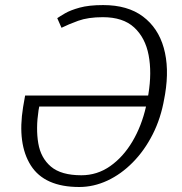

<svg xmlns="http://www.w3.org/2000/svg" viewBox="-20 -742 733 772"><path d="M298.7 9.9Q159.1 9.9 104 -76.7Q49 -163.4 72.8 -311.1L81 -358H575.6L576.7 -363.6Q590.9 -450.3 577.6 -520.2Q564.3 -590.2 519.5 -631.6Q474.8 -672.9 393.5 -672.9Q334.2 -672.9 294.2 -658.4Q254.3 -643.8 227.3 -630.3L210.2 -669Q220.5 -676.1 241.8 -688.6Q263.1 -701 300.2 -711.3Q337.4 -721.6 394.9 -721.6Q493.3 -721.6 554.5 -675.8Q615.8 -630 638.5 -549.4Q661.2 -468.8 643.8 -363.6L640.6 -346.2Q627.1 -267 593.9 -201.7Q560.7 -136.4 513.8 -89Q467 -41.5 411.8 -15.8Q356.5 9.9 298.7 9.9ZM567.1 -313.6H137.8L134.9 -297.9Q123.9 -225.1 133.9 -166Q143.8 -106.9 184.8 -72.1Q225.9 -37.3 307.2 -37.3Q370.7 -37.3 422.9 -73.9Q475.1 -110.4 512.3 -172.9Q549.4 -235.4 567.1 -313.6Z"/></svg>

Font: Inter Extra Light  BETA
Style: Italic
Weight: 200
Italic angle: 9.39999°
Designer: Rasmus Andersson
Foundry: rsms
Version: Version 3.011;git-f93a4a705